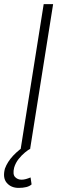

<svg xmlns="http://www.w3.org/2000/svg" viewBox="-35 -725 311 936"><path d="M66 0 178 -705H224L112 0ZM56 191Q19 191 -2 166.5Q-23 142 -11 97Q1 64 29 34Q57 4 100 -23L113 0Q103 5 86.5 18.5Q70 32 55.5 50.5Q41 69 34 92Q26 125 38.5 138Q51 151 70 151Q80 151 91 148Q102 145 114 140L119 174Q109 183 93 187Q77 191 56 191Z"/></svg>

Font: Nunito Sans 7pt Condensed ExtraLight
Style: Italic
Weight: 250
Width: 3
Italic angle: -9°
Designer: Vernon Adams
Foundry: Vernon Adams
Version: Version 3.101;gftools[0.9.27]